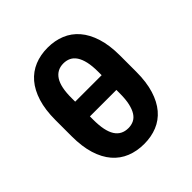

<svg xmlns="http://www.w3.org/2000/svg" viewBox="-195 -885 1047 1047"><g transform="rotate(-45 328.0 -362.0)"><path d="M327.8 -734.4Q382.8 -734.4 428.4 -715.7Q474.1 -697.1 507.1 -658.7Q540.1 -620.4 558.4 -562.1Q576.7 -503.9 576.7 -425.1V-300.1Q576.7 -220.5 558.6 -162.1Q540.5 -103.7 508 -65.5Q475.5 -27.3 429.9 -8.7Q384.2 9.9 329.2 9.9Q273.4 9.9 227.3 -8.7Q181.1 -27.3 148.1 -65.5Q115.1 -103.7 96.9 -162.1Q78.8 -220.5 78.8 -300.1V-425.1Q78.8 -503.6 96.9 -561.8Q115.1 -620 147.9 -658.4Q180.8 -696.7 226.6 -715.6Q272.4 -734.4 327.8 -734.4ZM329.2 -112.2Q352.3 -112.2 370.9 -121.1Q389.6 -130 402.5 -150Q415.5 -170.1 422.8 -202.2Q430 -234.4 430 -280.9V-306.1H225.9V-280.9Q225.9 -236.9 232.4 -205.1Q239 -173.3 252.1 -152.7Q265.3 -132.1 284.6 -122.2Q304 -112.2 329.2 -112.2ZM225.9 -446.7V-419.7H430V-446.7Q430 -491.5 422.8 -523.1Q415.5 -554.7 402.2 -574.8Q388.8 -594.8 370 -603.9Q351.2 -612.9 327.8 -612.9Q278.1 -612.9 251.8 -572.4Q225.5 -532 225.9 -446.7Z"/></g></svg>

Font: Cannonade
Style: Bold
Weight: 700
Designer: Rasmus Andersson
Foundry: rsms
Version: Version 3.012;git-f93a4a705